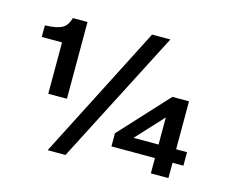

<svg xmlns="http://www.w3.org/2000/svg" viewBox="-102 -841 1189 1005"><g transform="rotate(15 493.0 -338.0)"><path d="M329.1 24.9H232.4L604 -701.2H703.1ZM159.2 -261.2V-539.6H49.3V-602.5Q82.5 -603.5 105.2 -607.9Q127.9 -612.3 142.8 -620.8Q157.7 -629.4 166.5 -643.3Q175.3 -657.2 181.2 -677.2H260.3V-261.2ZM880.9 -80.6V2.4H785.6V-80.6H549.8V-151.9L791 -413.6H880.9V-153.8H939.9V-80.6ZM785.6 -300.8 649.9 -153.8H785.6Z"/></g></svg>

Font: Clear Sans Medium
Style: Regular
Weight: 500
Foundry: Intel Corporation
Version: Version 1.00